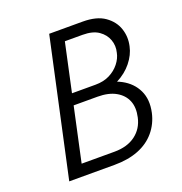

<svg xmlns="http://www.w3.org/2000/svg" viewBox="-121 -763 822 868"><g transform="rotate(-20 290.5 -329.0)"><path d="M66 0 209 -658H370Q437 -658 475.5 -631Q514 -604 527.5 -563.5Q541 -523 531 -480Q523 -442 495 -407Q467 -372 423 -349.5Q379 -327 322 -327L330 -365Q398 -365 445.5 -339.5Q493 -314 514.5 -269Q536 -224 523 -164Q512 -114 480.5 -76.5Q449 -39 399.5 -19.5Q350 0 284 0ZM146 -56H304Q366 -56 405.5 -85.5Q445 -115 456 -166Q466 -211 452.5 -244Q439 -277 404.5 -296.5Q370 -316 317 -316H177L190 -370H327Q366 -370 395 -384.5Q424 -399 443 -423Q462 -447 467 -473Q475 -504 464.5 -533.5Q454 -563 426 -582.5Q398 -602 349 -602H264Z"/></g></svg>

Font: Ysabeau
Style: Italic
Weight: 400
Italic angle: -12°
Designer: Christian Thalmann (Catharsis Fonts)
Version: Version 2.000;gftools[0.9.27.dev2+g8671c4b]